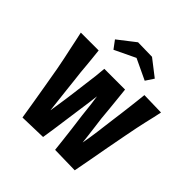

<svg xmlns="http://www.w3.org/2000/svg" viewBox="-183 -833 982 982"><g transform="rotate(45 308.5 -342.0)"><path d="M120 2Q113 -43 104.5 -93.5Q96 -144 87 -197Q78 -250 69 -301Q63 -334 57 -362Q51 -390 45.5 -415.5Q40 -441 35 -465.5Q30 -490 24 -516H153Q156 -488 158.5 -464Q161 -440 163 -418Q165 -396 167 -372.5Q169 -349 173 -321Q177 -286 180.5 -252.5Q184 -219 188 -187Q192 -155 195 -125Q199 -148 202.5 -172.5Q206 -197 210 -223Q214 -249 217 -275Q222 -317 226.5 -350Q231 -383 234.5 -412Q238 -441 240 -470H390Q394 -433 397 -403Q400 -373 403 -343.5Q406 -314 409 -279Q413 -249 416.5 -221Q420 -193 423 -169Q426 -145 428 -125Q432 -145 435.5 -168.5Q439 -192 442.5 -216.5Q446 -241 449 -268Q452 -295 456 -322Q460 -350 463 -375Q466 -400 469 -423.5Q472 -447 474.5 -470Q477 -493 480 -520L603 -517Q599 -497 594 -475Q589 -453 583 -428Q577 -403 571 -373Q565 -343 558 -307Q548 -254 537.5 -199Q527 -144 518 -92Q509 -40 500 4L355 1Q353 -21 348.5 -57.5Q344 -94 339 -137.5Q334 -181 328 -222Q324 -262 320 -294.5Q316 -327 313 -344Q310 -319 306 -289Q302 -259 297 -225Q290 -175 285 -139Q280 -103 275.5 -71Q271 -39 265 -2ZM429 -573 317 -626 204 -572 172 -615 266 -688 369 -686 458 -617Z"/></g></svg>

Font: Truculenta ExtraBold
Style: Regular
Weight: 800
Version: Version 1.002